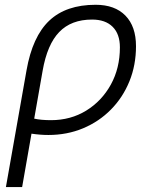

<svg xmlns="http://www.w3.org/2000/svg" viewBox="-20 -547 626 792"><path d="M374.5 -527.3Q453.6 -527.3 497.3 -482.7Q541 -438 541 -356.4Q541 -278.3 513.9 -211.7Q486.8 -145 437.7 -95.2Q388.7 -45.4 322.8 -17.8Q256.8 9.8 179.7 9.8Q146.5 9.8 109.9 4.4L71.3 224.6H4.4L89.4 -256.8Q113.8 -396 183.1 -461.7Q252.4 -527.3 374.5 -527.3ZM121.1 -57.6Q149.4 -51.3 190.4 -51.3Q271.5 -51.3 335.7 -90.8Q399.9 -130.4 437.3 -198.2Q474.6 -266.1 474.6 -351.6Q474.6 -406.7 444.6 -436.5Q414.6 -466.3 359.9 -466.3Q273.9 -466.3 224.4 -415Q174.8 -363.8 155.8 -254.9Z"/></svg>

Font: Cascadia Code Light
Style: Italic
Weight: 300
Italic angle: -10°
Monospace: yes
Designer: Aaron Bell
Foundry: Saja Typeworks
Version: Version 2404.023; ttfautohint (v1.8.4)